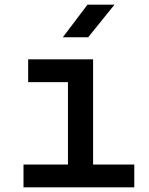

<svg xmlns="http://www.w3.org/2000/svg" viewBox="-20 -805 640 825"><path d="M81 0V-98H272V-452H101V-550H380V-98H557V0ZM250 -645 356 -785H472L359 -645Z"/></svg>

Font: JetBrains Mono NL SemiBold
Style: Regular
Weight: 600
Designer: Philipp Nurullin, Konstantin Bulenkov
Foundry: JetBrains
Version: Version 2.304; ttfautohint (v1.8.4.7-5d5b)